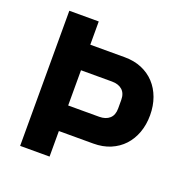

<svg xmlns="http://www.w3.org/2000/svg" viewBox="-125 -815 906 932"><g transform="rotate(20 328.0 -349.0)"><path d="M77 0V-698H229V-578H407Q456 -578 495 -561.5Q534 -545 561.5 -515.5Q589 -486 604 -445Q619 -404 619 -355Q619 -306 604 -265Q589 -224 561.5 -194.5Q534 -165 495 -148.5Q456 -132 407 -132H229V0ZM229 -264H389Q423 -264 442.5 -281.5Q462 -299 462 -333V-377Q462 -411 442.5 -428.5Q423 -446 389 -446H229Z"/></g></svg>

Font: IBM Plex Sans Hebrew
Style: Bold
Weight: 700
Designer: Mike Abbink, Paul van der Laan, Pieter van Rosmalen, Yanek Iontef
Foundry: Bold Monday
Version: Version 1.2